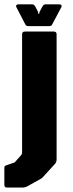

<svg xmlns="http://www.w3.org/2000/svg" viewBox="-50 -695 336 882"><path d="M-18.5 166.5Q-30 166.5 -30 154V76Q-30 67 -22.5 65L17.5 51L45 20Q49.5 15.5 50.5 12Q51.5 8.5 51.5 3.5V-537.5Q51.5 -550 64 -550H197.5Q210 -550 210 -537.5V37.5Q210 50 201.5 59L142.5 123.5L79 159Q66.5 166.5 54 166.5ZM80.5 -575Q69.5 -575 66.5 -582.5L25.5 -661.5Q22.5 -667 25 -671Q27.5 -675 34 -675H99Q105.5 -675 111.5 -666L124.5 -641L126.5 -631H129.5L132 -641L145.5 -666Q151 -675 158 -675H223Q229.5 -675 232 -671Q234.5 -667 231.5 -661.5L189.5 -582.5Q186.5 -575 175.5 -575Z"/></svg>

Font: Jaro
Style: Regular
Weight: 400
Designer: Agyei Archer, Celine Hurka, Mirko Velimirović
Version: Version 1.000